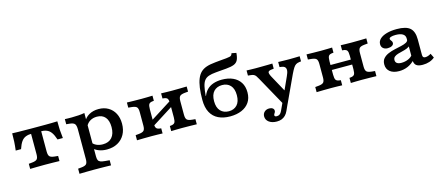

<svg xmlns="http://www.w3.org/2000/svg" viewBox="-53 -1244 4728 2045"><g transform="rotate(-15 2311.0 -221.0)"><path d="M298.7 -2.4Q250.3 -2.4 211.8 -1.6Q173.3 -0.8 137.1 0V-56.5L173.7 -60Q214.6 -64 228.8 -78.8Q243 -93.6 243 -133.6V-208.2H354.5V-133.6Q354.5 -93.6 368.7 -78.8Q382.9 -64 423.8 -60L460.4 -56.5V0Q424.6 -0.8 385.9 -1.6Q347.2 -2.4 298.7 -2.4ZM257.8 -359.1Q213.4 -359.1 184 -347.5Q154.5 -336 134.7 -307.7Q114.9 -279.5 97.8 -228.5H38.9Q45.3 -279.5 47.9 -324Q50.5 -368.6 50 -415.6Q84.3 -414.3 117.7 -413.7Q151.2 -413.1 185.4 -413.1L257.8 -412.3H339.7H412.1Q446.3 -412.3 479.8 -412.9Q513.2 -413.5 547.5 -414.8Q547 -367.8 549.6 -323.2Q552.2 -278.6 558.6 -227.7H499.7Q483 -278.7 463 -306.9Q443 -335.2 413.7 -346.7Q384.5 -358.3 339.7 -358.3ZM243 -208.2V-374.4H354.5V-208.2Z M792.8 183.9Q744.3 183.9 705.8 184.7Q667.3 185.5 631.1 186.3V129.8L667.7 126.3Q708.6 122.3 722.8 107.5Q737 92.7 737 52.6V-208.2H848.6V52.6Q848.6 79.5 855.3 94.3Q862 109.1 879.8 115.9Q897.6 122.7 929 125.4L979 129.8V186.3Q951.7 185.5 922.6 185.1Q893.6 184.7 861.8 184.3Q830 183.9 792.8 183.9ZM1004 -427.7Q1065 -427.7 1110.6 -401Q1156.2 -374.4 1181.7 -326.2Q1207.1 -278 1207.1 -213.1Q1207.1 -144.9 1179.2 -94.3Q1151.3 -43.7 1100.7 -15.8Q1050.1 12 981.7 12Q934.1 12 894.8 -3Q855.4 -18 824.9 -46.9L835.8 -108.1Q851.9 -81.8 883.1 -67.2Q914.3 -52.5 954.2 -52.5Q1019.5 -52.5 1054.7 -92.5Q1089.9 -132.4 1089.9 -206.8Q1089.9 -277.6 1057.9 -315.6Q1026 -353.6 965.9 -353.6Q923.1 -353.6 890.7 -333.9Q858.2 -314.2 842.3 -277.9L832.8 -328.6Q852.9 -375.5 898.5 -401.6Q944.1 -427.7 1004 -427.7ZM737 -208.2V-275Q737 -319.4 722.8 -336.1Q708.6 -352.7 667.7 -356.7L631.1 -360.2V-416.7Q646.3 -415.9 663 -415.5Q679.7 -415.1 706.4 -415.1Q749 -415.1 784.8 -417.9Q820.7 -420.7 848.6 -425.9V-416.7V-208.2Z M1812.8 -2.4Q1777.2 -2.4 1748.2 -1.6Q1719.2 -0.8 1692.4 0V-56.5L1704.3 -57.7Q1736.2 -60.9 1746.6 -76.4Q1757 -91.9 1757 -133.6V-208.2H1868.5V-133.6Q1868.5 -93.6 1882.7 -78.8Q1896.9 -64 1937.8 -60L1974.4 -56.5V0Q1938.6 -0.8 1899.9 -1.6Q1861.2 -2.4 1812.8 -2.4ZM1476.9 -2.4Q1428.4 -2.4 1389.9 -1.6Q1351.4 -0.8 1315.2 0V-56.5L1351.8 -60Q1392.7 -64 1406.9 -78.8Q1421.1 -93.6 1421.1 -133.6V-282.7Q1421.1 -323.1 1406.9 -337.8Q1392.7 -352.4 1351.8 -356.4L1315.2 -359.9V-416.4Q1351.4 -415.6 1389.9 -414.8Q1428.4 -413.9 1476.9 -413.9Q1512.8 -413.9 1541.6 -414.8Q1570.5 -415.6 1597.3 -416.4V-359.9L1585.3 -358.7Q1553.8 -355.9 1543.2 -340.6Q1532.6 -325.3 1532.6 -282.7V-133.6Q1532.6 -91.9 1543.2 -76.4Q1553.8 -60.9 1585.3 -57.7L1597.3 -56.5V0Q1570.5 -0.8 1541.6 -1.6Q1512.8 -2.4 1476.9 -2.4ZM1757 -208.2V-282.7Q1757 -325.3 1746.6 -340.6Q1736.2 -355.9 1704.3 -358.7L1692.4 -359.9V-416.4Q1719.2 -415.6 1748.2 -414.8Q1777.2 -413.9 1812.8 -413.9Q1861.2 -413.9 1899.9 -414.8Q1938.6 -415.6 1974.4 -416.4V-359.9L1937.8 -356.4Q1896.9 -352.4 1882.7 -337.8Q1868.5 -323.1 1868.5 -282.7V-208.2ZM1482.6 -73.9V-137.2L1805.4 -342V-278.6Z M2341.4 11.3Q2266.9 11.3 2212.3 -15.1Q2157.6 -41.5 2128 -96.3Q2098.4 -151 2098.4 -235.8Q2098.4 -311.8 2106.5 -368.5Q2114.6 -425.2 2130.9 -465.2Q2147.3 -505.1 2172.4 -529.4Q2197.5 -553.7 2235.3 -567Q2273 -580.3 2335.1 -586.3Q2356.1 -588.7 2377.6 -590.5Q2399.1 -592.4 2420.2 -594.4Q2441.2 -596.4 2458.5 -597.6Q2484.2 -600.4 2497.5 -603.6Q2510.9 -606.8 2517.2 -614.2Q2523.5 -621.6 2527.2 -635.5L2578.5 -625.3Q2574.8 -575.7 2561.3 -548.2Q2547.8 -520.8 2516.9 -508.4Q2486 -495.9 2428.8 -491.1Q2406.8 -489.6 2387.2 -487.8Q2367.6 -486 2349.6 -484.6Q2331.5 -483.2 2312.3 -481.2Q2264.9 -477.2 2234.4 -466.7Q2203.8 -456.1 2185.9 -433.6Q2168 -411.2 2158.6 -370.8Q2149.2 -330.4 2144 -266.4H2157.5L2142.2 -251.6Q2156.9 -298.4 2185.6 -329.1Q2214.2 -359.8 2256.9 -375Q2299.5 -390.2 2354.3 -390.2Q2423.4 -390.2 2474.9 -366.9Q2526.3 -343.7 2555.1 -299.2Q2584 -254.7 2584 -189.2Q2584 -124.6 2553.5 -79.9Q2523 -35.2 2468.3 -12Q2413.7 11.3 2341.4 11.3ZM2341.4 -45.2Q2398.5 -45.2 2432.6 -81.7Q2466.8 -118.2 2466.8 -189.2Q2466.8 -260.6 2432.8 -297.2Q2398.9 -333.7 2341.8 -333.7Q2284.3 -333.7 2249.9 -297.4Q2215.6 -261 2215.6 -189.2Q2215.6 -118.2 2250.1 -81.7Q2284.7 -45.2 2341.4 -45.2Z M2926.4 38.9 2740.7 -295.8Q2729.1 -317.8 2719.8 -330.2Q2710.6 -342.7 2697.9 -348.9Q2685.3 -355.1 2663 -357.1L2634.7 -359.9V-416.4Q2653.5 -415.6 2683.6 -414.8Q2713.7 -413.9 2736.3 -413.9H2737.8H2738.8Q2764.5 -413.9 2799.5 -414.4Q2834.4 -414.8 2867.2 -415.2Q2899.9 -415.6 2919 -416.4V-359.9L2895.4 -357.1Q2862.8 -353.8 2857.2 -339.3Q2851.6 -324.7 2872 -285.9L2982.9 -83.6L2952.9 -68.8L3032.8 -244.8Q3050.5 -282.1 3052 -305.7Q3053.4 -329.3 3040.8 -342Q3028.2 -354.6 3003.5 -357.5L2983.4 -359.9V-416.4Q3011.2 -415.6 3042.1 -414.8Q3073 -413.9 3103.7 -413.9Q3134.3 -413.9 3163.9 -414.8Q3193.5 -415.6 3220.2 -416.4V-359.9L3200.9 -357.5Q3178.1 -354.7 3162.7 -345Q3147.3 -335.3 3133.7 -313.7Q3120.1 -292.1 3101.1 -252.9L2965.7 38.9ZM2807.3 192.7Q2754.6 192.7 2721.6 168.6Q2688.6 144.4 2688.6 105.6Q2688.6 75.3 2709.2 56Q2729.8 36.7 2761.9 36.7Q2785.5 36.7 2799.7 47.1Q2814 57.4 2814 74.4Q2814 84.8 2809.6 92.7Q2805.2 100.6 2800.8 107.3Q2796.4 114 2796.4 121.7Q2796.4 137.8 2821.3 137.8Q2840.1 137.8 2853.3 128Q2866.5 118.3 2876.7 96.6L2937.4 -34.7L2990.1 -15.5L2932.5 111.1Q2920.1 138.8 2902 156.7Q2883.8 174.6 2860.6 183.7Q2837.3 192.7 2807.3 192.7Z M3793.4 -2.4Q3757.9 -2.4 3728.8 -1.6Q3699.8 -0.8 3673 0V-56.5L3684.9 -57.7Q3716.9 -60.9 3727.3 -76.4Q3737.6 -91.9 3737.6 -133.6V-208.2H3849.2V-133.6Q3849.2 -93.6 3863.4 -78.8Q3877.5 -64 3918.4 -60L3955.1 -56.5V0Q3919.3 -0.8 3880.6 -1.6Q3841.9 -2.4 3793.4 -2.4ZM3457.5 -2.4Q3409.1 -2.4 3370.6 -1.6Q3332.1 -0.8 3295.8 0V-56.5L3332.5 -60Q3373.4 -64 3387.6 -78.8Q3401.7 -93.6 3401.7 -133.6V-282.7Q3401.7 -323.1 3387.6 -337.8Q3373.4 -352.4 3332.5 -356.4L3295.8 -359.9V-416.4Q3332.1 -415.6 3370.6 -414.8Q3409.1 -413.9 3457.5 -413.9Q3493.4 -413.9 3522.3 -414.8Q3551.1 -415.6 3577.9 -416.4V-359.9L3566 -358.7Q3534.5 -355.9 3523.9 -340.6Q3513.3 -325.3 3513.3 -282.7V-133.6Q3513.3 -91.9 3523.9 -76.4Q3534.5 -60.9 3566 -57.7L3577.9 -56.5V0Q3551.1 -0.8 3522.3 -1.6Q3493.4 -2.4 3457.5 -2.4ZM3737.6 -208.2V-282.7Q3737.6 -325.3 3727.3 -340.6Q3716.9 -355.9 3684.9 -358.7L3673 -359.9V-416.4Q3699.8 -415.6 3728.8 -414.8Q3757.9 -413.9 3793.4 -413.9Q3841.9 -413.9 3880.6 -414.8Q3919.3 -415.6 3955.1 -416.4V-359.9L3918.4 -356.4Q3877.5 -352.4 3863.4 -337.8Q3849.2 -323.1 3849.2 -282.7V-208.2ZM3469 -186.3V-241.1H3781.2V-186.3Z M4370.3 -208.2V-305.4Q4370.3 -337.6 4343 -354.4Q4315.7 -371.1 4264.7 -371.1Q4232.6 -371.1 4213.4 -364.5Q4194.3 -357.9 4194.3 -346.1Q4194.3 -339.2 4199.7 -332.1Q4205.1 -324.9 4210.5 -316.7Q4216 -308.4 4216 -296.7Q4216 -278.9 4197.6 -267.5Q4179.3 -256.1 4149.9 -256.1Q4118.1 -256.1 4099.3 -272.7Q4080.5 -289.3 4080.5 -317.3Q4080.5 -351.2 4106.8 -376.1Q4133.1 -400.9 4180.8 -414.6Q4228.5 -428.3 4292.9 -428.3Q4394.3 -428.3 4438.1 -390.2Q4481.8 -352 4481.8 -263.5V-208.2ZM4204.7 11.3Q4141.1 11.3 4104.4 -17.7Q4067.8 -46.7 4067.8 -97.4Q4067.8 -138.8 4089.7 -163.5Q4111.6 -188.3 4145.9 -202.7Q4180.2 -217.1 4219 -225.6Q4257.8 -234.2 4292.4 -242Q4326.9 -249.7 4349.2 -261.7Q4371.5 -273.7 4371.5 -295.1L4381.7 -227.3Q4366.9 -209.9 4342.5 -200.1Q4318.1 -190.3 4290.8 -184.2Q4263.6 -178.2 4239.7 -170.7Q4215.8 -163.3 4200.4 -150.5Q4185 -137.8 4185 -114.2Q4185 -91.8 4201.6 -79.8Q4218.3 -67.8 4250 -67.8Q4290.2 -67.8 4325.1 -82.8Q4360 -97.7 4380.3 -127.1L4383.7 -68.1Q4345.5 -27.6 4300.7 -8.1Q4256 11.3 4204.7 11.3ZM4481.8 -94.4Q4481.8 -75.9 4488.8 -67.9Q4495.7 -59.9 4511.8 -59.9Q4526.2 -59.9 4541.8 -65.2Q4557.4 -70.5 4574 -80.7L4597.2 -33.1Q4571.8 -11.1 4538 0.1Q4504.2 11.3 4464.4 11.3Q4415.1 11.3 4392.7 -7.3Q4370.3 -26 4370.3 -66.8V-208.2H4481.8Z"/></g></svg>

Font: Playfair 5pt SemiExpanded Light
Style: Regular
Weight: 300
Width: 6
Designer: Claus Eggers Sørensen
Foundry: Claus Eggers Sørensen
Version: Version 2.203